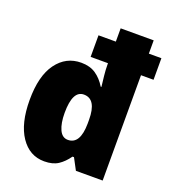

<svg xmlns="http://www.w3.org/2000/svg" viewBox="-139 -864 873 978"><g transform="rotate(20 297.0 -375.0)"><path d="M226 -258Q226 -379 287 -379Q355 -379 355 -267V-246Q354 -134 288 -134Q257 -134 241.5 -168Q226 -202 226 -258ZM340 -62H348L381 0H526V-571H594V-688H526V-760H347V-688H253V-571H347V-565Q347 -535 350.5 -503Q354 -471 357 -446H353Q330 -484 298 -505.5Q266 -527 219 -527Q137 -527 86.5 -458.5Q36 -390 36 -259Q36 -132 84 -61Q132 10 212 10Q258 10 287 -9Q316 -28 340 -62Z"/></g></svg>

Font: Noto Sans UI SemiCondensed Black
Style: Regular
Weight: 900
Width: 4
Designer: Monotype Design Team
Foundry: Monotype Imaging Inc.
Version: 1.001